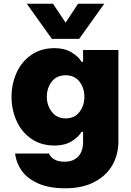

<svg xmlns="http://www.w3.org/2000/svg" viewBox="-20 -799 707 1033"><path d="M541 -779 406 -590H259L124 -779H265L333 -677L400 -779ZM427 -530H617V-36Q617 29 586.5 86Q556 143 491 178.5Q426 214 330 214Q243 214 184.5 187.5Q126 161 96.5 119Q67 77 61 27H244Q250 45 271 58Q292 71 327 71Q374 71 400.5 43.5Q427 16 427 -36V-90H419Q401 -60 364 -38Q327 -16 274 -16Q200 -16 147.5 -53Q95 -90 68.5 -150Q42 -210 42 -278Q42 -346 68.5 -406Q95 -466 147.5 -503Q200 -540 274 -540Q327 -540 364.5 -517.5Q402 -495 419 -466H427ZM434 -278Q434 -326 407.5 -360Q381 -394 333 -394Q285 -394 258.5 -360Q232 -326 232 -278Q232 -232 259 -197Q286 -162 333 -162Q381 -162 407.5 -196.5Q434 -231 434 -278Z"/></svg>

Font: Be Vietnam Black
Style: Regular
Weight: 900
Designer: Lam Bao; Tony Le; Vietanh Nguyen
Foundry: Yellow Type Foundry
Version: Version 5.000